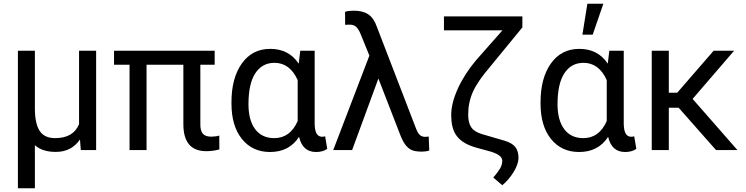

<svg xmlns="http://www.w3.org/2000/svg" viewBox="-20 -798 3967 1021"><path d="M165.5 -528.3V-219.2Q166 -139.6 191.2 -101.6Q216.3 -63.5 272.9 -63.5Q370.1 -63.5 400.4 -137.7V-528.3H491.2V0H409.7L405.3 -56.2Q359.9 9.8 276.9 9.8Q205.1 9.8 165.5 -25.9V203.1H75.2V-528.3Z M1121.6 -453.6H1045.4V-134.3Q1045.4 -103 1058.6 -87.2Q1071.8 -71.3 1103.5 -71.3Q1127 -71.3 1146 -77.1L1146.5 -3.4Q1112.3 5.9 1076.7 5.9Q955.1 5.9 955.1 -137.7V-453.6H759.3V0H668.9V-453.6H586.4V-528.3H1121.6Z M1653.3 -528.3V-139.2Q1654.3 -70.8 1692.4 -70.8Q1701.7 -70.8 1709 -73.2L1720.2 -6.3Q1696.8 10.3 1660.6 10.3Q1588.9 10.3 1570.3 -70.3Q1518.1 10.3 1416 10.3Q1322.3 10.3 1266.6 -58.8Q1210.9 -127.9 1210.9 -247.1V-254.4Q1210.9 -383.3 1266.1 -460.7Q1321.3 -538.1 1417 -538.1Q1516.1 -538.1 1568.4 -459.5L1576.7 -528.3ZM1301.3 -244.1Q1301.3 -158.7 1336.9 -111.1Q1372.6 -63.5 1438.5 -63.5Q1522.9 -63.5 1563 -154.3V-372.1Q1521.5 -463.9 1439.5 -463.9Q1374 -463.9 1337.6 -408.4Q1301.3 -353 1301.3 -244.1Z M1861.3 -741.2Q1909.2 -741.2 1938.5 -721.7Q1967.8 -702.1 1983.9 -655.8L2192.4 -114.3Q2202.1 -89.4 2213.1 -79.8Q2224.1 -70.3 2241.2 -70.3L2259.8 -71.8L2262.7 2.4Q2245.1 8.3 2224.6 8.3Q2187 8.3 2168 -0.7Q2148.9 -9.8 2133.8 -30.8Q2118.7 -51.8 2104.5 -90.8L1992.2 -380.4L1852.5 0H1752L1944.3 -502.4L1897.5 -617.2Q1886.2 -644.5 1873.3 -655.8Q1860.4 -667 1838.4 -667L1815.4 -666L1814.9 -735.4Q1835.4 -741.2 1861.3 -741.2Z M2757.8 -710.9V-652.3L2586.9 -443.8Q2519.5 -365.2 2494.6 -309.3Q2469.7 -253.4 2469.7 -188.5Q2469.7 -144.5 2486.1 -120.8Q2502.4 -97.2 2542.5 -85L2663.1 -49.8Q2702.6 -38.1 2720 -16.6Q2737.3 4.9 2737.3 43Q2736.3 76.7 2710 118.7Q2683.6 160.6 2650.9 187L2603 146Q2626 120.1 2638.4 99.4Q2650.9 78.6 2650.9 56.6Q2650.9 23.4 2575.7 4.4Q2500.5 -14.6 2474.1 -26.4Q2423.8 -48.3 2401.6 -85.7Q2379.4 -123 2379.4 -186Q2379.4 -249.5 2415 -327.6Q2450.7 -405.8 2512.7 -479L2651.9 -636.7H2340.8V-710.9Z M3296.9 -528.3V-139.2Q3297.9 -70.8 3335.9 -70.8Q3345.2 -70.8 3352.5 -73.2L3363.8 -6.3Q3340.3 10.3 3304.2 10.3Q3232.4 10.3 3213.9 -70.3Q3161.6 10.3 3059.6 10.3Q2965.8 10.3 2910.2 -58.8Q2854.5 -127.9 2854.5 -247.1V-254.4Q2854.5 -383.3 2909.7 -460.7Q2964.8 -538.1 3060.5 -538.1Q3159.7 -538.1 3211.9 -459.5L3220.2 -528.3ZM2944.8 -244.1Q2944.8 -158.7 2980.5 -111.1Q3016.1 -63.5 3082 -63.5Q3166.5 -63.5 3206.5 -154.3V-372.1Q3165 -463.9 3083 -463.9Q3017.6 -463.9 2981.2 -408.4Q2944.8 -353 2944.8 -244.1ZM3103.5 -778.3H3188.5L3131.8 -613.8H3077.1Z M3588.9 -225.1H3536.6V0H3445.8V-528.3H3536.6V-304.7H3581.1L3774.9 -528.3H3883.8L3663.1 -272L3901.4 0H3787.6Z"/></svg>

Font: Roboto
Style: Regular
Weight: 400
Designer: Google
Version: Version 2.001047; 2015